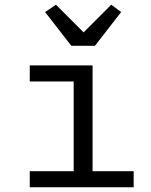

<svg xmlns="http://www.w3.org/2000/svg" viewBox="-20 -793 640 813"><path d="M282 -599 171 -742 217 -773 334 -656 451 -773 493 -742 382 -599ZM106 -68H292V-448H106V-516H372V-68H546V0H106Z"/></svg>

Font: PlemolJP35 Console
Style: Regular
Weight: 400
Version: v2.0.3; ttfautohint (v1.8.4.7-5d5b-dirty) -l 6 -r 45 -G 200 